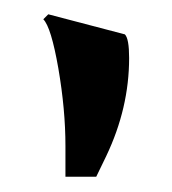

<svg xmlns="http://www.w3.org/2000/svg" viewBox="-20 -749 235 262"><path d="M111.3 -507.8H69.3V-549.8Q69.3 -599.6 59.6 -655.8Q49.8 -711.9 39.1 -722.7L45.9 -729.5L150.4 -702.1Q156.2 -696.3 156.2 -669.9Q156.2 -601.6 125 -536.1Z"/></svg>

Font: spinweradC
Style: Bold
Weight: 700
Width: 7
Version: Version 0.3